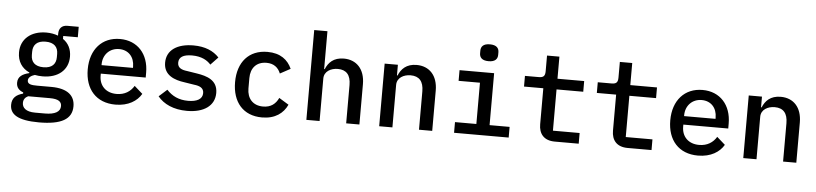

<svg xmlns="http://www.w3.org/2000/svg" viewBox="-51 -1056 6702 1576"><g transform="rotate(5 3300.0 -268.5)"><path d="M570 56C570 -29 513 -87 374 -87H258C213 -87 178 -91 178 -123C178 -151 208 -166 232 -173C252 -169 273 -167 296 -167C423 -167 506 -237 506 -347C506 -410 481 -457 436 -488V-512H556V-598H462C415 -598 393 -568 393 -528V-511C364 -522 332 -528 296 -528C169 -528 86 -456 86 -347C86 -272 122 -218 185 -189V-184C130 -171 92 -148 92 -97C92 -58 114 -35 149 -22V-12C92 3 59 32 59 88C59 165 121 212 299 212C482 212 570 163 570 56ZM468 63C468 110 424 135 341 135H260C184 135 154 103 154 64C154 37 167 18 192 6H371C444 6 468 28 468 63ZM296 -242C225 -242 193 -278 193 -334V-361C193 -417 225 -453 296 -453C367 -453 399 -417 399 -361V-334C399 -278 367 -242 296 -242Z M911 12C1018 12 1089 -35 1124 -95L1056 -155C1027 -107 980 -76 913 -76C824 -76 770 -133 770 -214V-231H1140V-272C1140 -424 1048 -528 903 -528C756 -528 660 -422 660 -257C660 -93 753 12 911 12ZM903 -445C979 -445 1029 -392 1029 -311V-301H770V-308C770 -388 826 -445 903 -445Z M1501 12C1642 12 1728 -51 1728 -155C1728 -262 1638 -288 1556 -301L1474 -314C1431 -319 1395 -332 1395 -376C1395 -422 1431 -445 1504 -445C1585 -445 1632 -414 1659 -383L1720 -447C1673 -498 1604 -528 1508 -528C1376 -528 1288 -472 1288 -367C1288 -262 1379 -231 1460 -220L1542 -207C1586 -202 1621 -188 1621 -145C1621 -94 1574 -71 1503 -71C1426 -71 1371 -98 1326 -147L1259 -87C1308 -27 1389 12 1501 12Z M2119 12C2227 12 2294 -39 2327 -111L2247 -160C2223 -109 2184 -78 2120 -78C2035 -78 1988 -134 1988 -215V-301C1988 -384 2035 -438 2118 -438C2178 -438 2215 -408 2234 -360L2319 -406C2287 -478 2225 -528 2118 -528C1965 -528 1874 -423 1874 -258C1874 -93 1964 12 2119 12Z M2484 0H2593V-350C2593 -410 2649 -439 2705 -439C2776 -439 2812 -398 2812 -316V0H2921V-332C2921 -457 2851 -528 2747 -528C2662 -528 2620 -482 2598 -428H2593V-740H2484Z M3193 0V-350C3193 -410 3249 -439 3305 -439C3376 -439 3412 -398 3412 -316V0H3521V-332C3521 -457 3451 -528 3347 -528C3262 -528 3220 -482 3198 -428H3193V-516H3084V0Z M3932 -610C3987 -610 4006 -636 4006 -669V-690C4006 -723 3987 -749 3931 -749C3876 -749 3857 -723 3857 -690V-669C3857 -636 3876 -610 3932 -610ZM3701 0H4151V-88H3986V-516H3701V-428H3877V-88H3701Z M4728 0V-88H4508V-428H4728V-516H4508V-698H4406V-569C4406 -529 4392 -516 4353 -516H4240V-428H4399V-131C4399 -54 4440 0 4531 0Z M5328 0V-88H5108V-428H5328V-516H5108V-698H5006V-569C5006 -529 4992 -516 4953 -516H4840V-428H4999V-131C4999 -54 5040 0 5131 0Z M5711 12C5818 12 5889 -35 5924 -95L5856 -155C5827 -107 5780 -76 5713 -76C5624 -76 5570 -133 5570 -214V-231H5940V-272C5940 -424 5848 -528 5703 -528C5556 -528 5460 -422 5460 -257C5460 -93 5553 12 5711 12ZM5703 -445C5779 -445 5829 -392 5829 -311V-301H5570V-308C5570 -388 5626 -445 5703 -445Z M6193 0V-350C6193 -410 6249 -439 6305 -439C6376 -439 6412 -398 6412 -316V0H6521V-332C6521 -457 6451 -528 6347 -528C6262 -528 6220 -482 6198 -428H6193V-516H6084V0Z"/></g></svg>

Font: IBM Mono Medium
Style: Regular
Weight: 500
Monospace: yes
Designer: Mike Abbink, Paul van der Laan, Pieter van Rosmalen
Foundry: Bold Monday
Version: Version 2.3